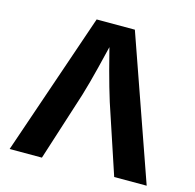

<svg xmlns="http://www.w3.org/2000/svg" viewBox="-106 -837 959 946"><g transform="rotate(15 373.5 -364.0)"><path d="M23.8 0 272.7 -727.5H467.6L722.8 0H557.1L440.5 -351Q419.3 -418.9 397.7 -499.9Q376.1 -580.8 352.2 -676.2H384.5Q361.3 -580.3 341.1 -499Q320.9 -417.6 300.8 -351L188.4 0Z"/></g></svg>

Font: Inter Variable LoSnoCo
Style: Regular
Weight: 400
Designer: Rasmus Andersson
Foundry: rsms
Version: Version 4.000;git-a52131595; featfreeze: case,dlig,ss01,ss02